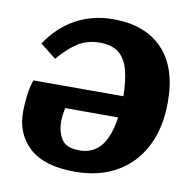

<svg xmlns="http://www.w3.org/2000/svg" viewBox="-81 -795 896 891"><g transform="rotate(10 367.0 -350.0)"><path d="M328 14Q184 14 114 -50Q44 -114 44 -217Q44 -257 49.5 -298.5Q55 -340 66 -370H490Q489 -441 476 -491.5Q463 -542 431 -569Q399 -596 341 -596Q280 -596 235.5 -567Q191 -538 148 -486L73 -545Q127 -627 206 -670.5Q285 -714 383 -714Q533 -714 615.5 -628Q698 -542 698 -379Q698 -258 653 -169.5Q608 -81 525 -33.5Q442 14 328 14ZM332 -87Q394 -87 431.5 -130.5Q469 -174 483 -269H234Q230 -252 228 -237Q226 -222 226 -205Q226 -156 248 -121.5Q270 -87 332 -87Z"/></g></svg>

Font: Literata 12pt ExtraBold
Style: Italic
Weight: 800
Italic angle: -2°
Designer: Latin by Veronika Burian and Jose Scaglione. Greek by Irene Vlachou. Cyrillic by Vera Evstafieva
Foundry: TypeTogether
Version: Version 3.002